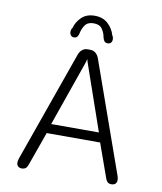

<svg xmlns="http://www.w3.org/2000/svg" viewBox="-88 -863 795 943"><g transform="rotate(10 309.5 -391.5)"><path d="M84.5 9.5Q74 9.5 66.5 3.2Q59 -3 59 -16Q59 -20 60 -25.2Q61 -30.5 63 -37L257.5 -586Q263 -603 274.5 -613Q286 -623 301.5 -623H315Q331.5 -623 343 -613Q354.5 -603 360 -586L554.5 -37Q557 -30.5 557.8 -25.2Q558.5 -20 558.5 -16Q558.5 -3 551 3.2Q543.5 9.5 532 9.5Q517.5 9.5 510.5 1Q503.5 -7.5 498 -26L442 -183H175.5L119.5 -26Q114 -7.5 106.8 1Q99.5 9.5 84.5 9.5ZM189.5 -230.5H427.5L314 -557.5Q312.5 -562.5 311.2 -567.2Q310 -572 308.5 -576Q308 -572 306.8 -567.2Q305.5 -562.5 304 -557.5ZM394 -669Q381.5 -669 376 -677Q370.5 -685 368 -698Q364.5 -718 351.8 -736Q339 -754 309.5 -754Q280.5 -754 267.5 -736Q254.5 -718 250.5 -698Q248 -684.5 242.5 -676.8Q237 -669 225 -669Q215.5 -669 209.8 -675.8Q204 -682.5 204 -694Q204 -698.5 205.2 -703.5Q206.5 -708.5 210.5 -713Q219 -745 243.5 -768.2Q268 -791.5 308.5 -791.5Q349.5 -791.5 375 -767.8Q400.5 -744 409.5 -711.5Q412.5 -707.5 414 -702.8Q415.5 -698 415.5 -693.5Q415.5 -682 409.8 -675.5Q404 -669 394 -669Z"/></g></svg>

Font: Sono ExtraLight Monospace Light
Style: Regular
Weight: 300
Version: Version 2.112